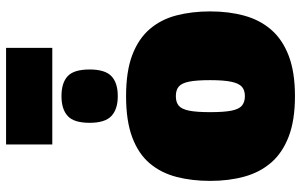

<svg xmlns="http://www.w3.org/2000/svg" viewBox="-204 -802 1015 648"><g transform="rotate(-90 304.0 -477.5)"><path d="M18 -276Q18 -338 31.5 -390Q45 -442 77 -480Q109 -518 164.5 -539Q220 -560 304 -560Q388 -560 443 -539Q498 -518 530.5 -480Q563 -442 576.5 -390Q590 -338 590 -276Q590 -213 575.5 -160.5Q561 -108 528 -70Q495 -32 440 -11Q385 10 304 10Q223 10 168 -11Q113 -32 80 -70Q47 -108 32.5 -160.5Q18 -213 18 -276ZM250 -276Q250 -230 255 -204.5Q260 -179 272 -169Q284 -159 304 -159Q324 -159 335.5 -169Q347 -179 352.5 -204.5Q358 -230 358 -276Q358 -322 353 -347Q348 -372 336.5 -382Q325 -392 304 -392Q283 -392 271.5 -382Q260 -372 255 -347Q250 -322 250 -276ZM304 -588Q260 -588 237 -609.5Q214 -631 214 -683Q214 -736 237 -757Q260 -778 304 -778Q349 -778 371.5 -757Q394 -736 394 -683Q394 -631 371.5 -609.5Q349 -588 304 -588ZM141 -809V-965H467V-809Z"/></g></svg>

Font: Georama Black
Style: Regular
Weight: 900
Designer: Jean-Baptiste Levee
Foundry: Production Type
Version: Version 1.001